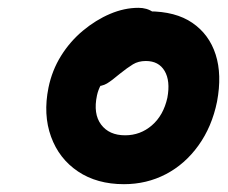

<svg xmlns="http://www.w3.org/2000/svg" viewBox="-20 -731 582 491"><path d="M297 -260Q228 -260 179.5 -292.5Q131 -325 110.5 -381.5Q90 -438 104 -507Q113 -551 136 -588Q159 -625 192 -652.5Q225 -680 261.5 -695.5Q298 -711 334 -711Q356 -711 371.5 -700Q387 -689 383 -664Q379 -644 371 -625Q363 -606 347.5 -592.5Q332 -579 307 -574Q278 -562 256 -538.5Q234 -515 228 -487Q218 -440 238.5 -412.5Q259 -385 300 -385Q339 -385 368.5 -410.5Q398 -436 408 -481Q416 -524 401 -549.5Q386 -575 353 -575Q334 -575 320 -566.5Q306 -558 286 -542Q266 -525 253.5 -517.5Q241 -510 222 -510Q205 -510 192 -522.5Q179 -535 183 -561Q188 -586 206 -611Q224 -636 250 -657Q276 -678 305 -690Q334 -702 360 -702Q429 -702 472 -672.5Q515 -643 531.5 -591.5Q548 -540 535 -471Q522 -407 487.5 -359Q453 -311 404 -285.5Q355 -260 297 -260Z"/></svg>

Font: Shantell Sans SemiBold
Style: Italic
Weight: 600
Italic angle: -11°
Designer: Stephen Nixon, Anya Danilova, Shantell Martin
Foundry: Arrow Type
Version: Version 1.011;[c5ecc13dd]